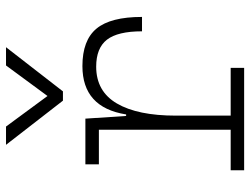

<svg xmlns="http://www.w3.org/2000/svg" viewBox="-115 -701 816 626"><g transform="rotate(-90 293.0 -388.0)"><path d="M229 -222.7V-43.9H384.8V0H50.8V-43.9H183.1V-473.6H70.3V-517.6H219.2L228 -384.8H232.9Q255.4 -527.3 390.6 -527.3Q474.6 -527.3 512.7 -481.4Q550.8 -435.5 550.8 -333H503.9Q503.9 -412.1 476.6 -447.3Q449.2 -482.4 388.7 -482.4Q308.1 -482.4 268.6 -414.8Q229 -347.2 229 -222.7ZM277.8 -590.8 133.8 -776.4H193.4L293 -641.1L392.6 -776.4H452.1L308.1 -590.8Z"/></g></svg>

Font: Cascadia Code ExtraLight
Style: Regular
Weight: 200
Monospace: yes
Designer: Aaron Bell
Foundry: Saja Typeworks
Version: Version 2407.024; ttfautohint (v1.8.4)